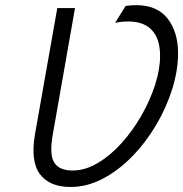

<svg xmlns="http://www.w3.org/2000/svg" viewBox="-20 -732 728 764"><path d="M260.5 12Q177 12 138.8 -39.2Q100.5 -90.5 119.5 -199.5L208 -700H278.5L190.5 -199.5Q175.5 -117 195.8 -85.2Q216 -53.5 268.5 -53.5Q318.5 -53.5 368.5 -83Q418.5 -112.5 463.2 -162Q508 -211.5 542.5 -271.8Q577 -332 597 -394Q617 -456 617 -510Q617 -576 585.2 -611.2Q553.5 -646.5 490.5 -646.5Q461 -646.5 438 -641L480 -708.5Q503 -711.5 522 -711.5Q605 -711.5 646.8 -658.2Q688.5 -605 688.5 -520Q688.5 -452 665.5 -378.2Q642.5 -304.5 601.5 -235Q560.5 -165.5 506.2 -109.8Q452 -54 389.2 -21Q326.5 12 260.5 12Z"/></svg>

Font: Overpass Light
Style: Italic
Weight: 300
Italic angle: -10°
Designer: Delve Withrington, Dave Bailey, Thomas Jockin
Foundry: Delve Fonts LLC
Version: Version 4.000; ttfautohint (v1.8.3)